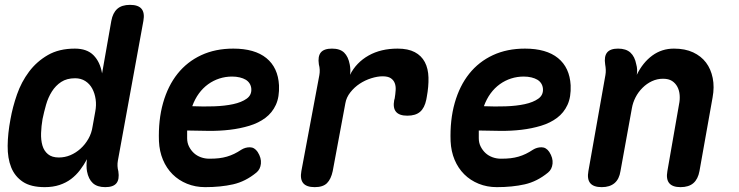

<svg xmlns="http://www.w3.org/2000/svg" viewBox="-20 -760 3040 790"><path d="M465 -99Q463 -88 463.5 -77Q464 -66 467 -55Q472 -22 459 -6Q446 10 413 10Q380 10 362 -6.5Q344 -23 338 -55Q336 -65 336 -79Q336 -93 338 -105Q325 -81 309 -60Q293 -39 272.5 -23.5Q252 -8 225 1Q198 10 164 10Q107 10 74 -12Q41 -34 26 -71.5Q11 -109 11.5 -160Q12 -211 23 -269Q32 -320 50 -371.5Q68 -423 99.5 -465Q131 -507 177 -533.5Q223 -560 288 -560Q338 -560 365 -532.5Q392 -505 400 -458L438 -674Q444 -707 462.5 -723.5Q481 -740 515 -740Q549 -740 562.5 -723.5Q576 -707 570 -674ZM222 -112Q247 -112 269.5 -121.5Q292 -131 311 -148Q330 -165 343.5 -188.5Q357 -212 361 -240L372 -301Q377 -327 373.5 -351.5Q370 -376 359.5 -395.5Q349 -415 331 -426.5Q313 -438 289 -438Q255 -438 232 -423Q209 -408 193.5 -383.5Q178 -359 169.5 -329Q161 -299 155 -270Q150 -241 149 -212.5Q148 -184 154.5 -161.5Q161 -139 177.5 -125.5Q194 -112 222 -112Z M1040 -135Q1056 -110 1053.5 -86.5Q1051 -63 1035 -50Q990 -13 939 -1.5Q888 10 824 10Q784 10 749.5 -4Q715 -18 690 -43Q665 -68 650.5 -102.5Q636 -137 634 -179Q631 -266 651 -336.5Q671 -407 710.5 -456.5Q750 -506 808 -533Q866 -560 940 -560Q1028 -560 1076 -521Q1124 -482 1128 -409Q1130 -361 1115 -328.5Q1100 -296 1072 -275Q1044 -254 1006 -242.5Q968 -231 925.5 -226Q883 -221 837.5 -221.5Q792 -222 750 -223V-191Q750 -172 758 -156.5Q766 -141 778 -130Q790 -119 806.5 -113Q823 -107 841 -107Q864 -107 881 -109Q898 -111 913.5 -115.5Q929 -120 943.5 -127Q958 -134 973 -144Q989 -154 1008 -154Q1027 -154 1040 -135ZM771 -323Q816 -321 860.5 -322.5Q905 -324 939.5 -331.5Q974 -339 995 -354Q1016 -369 1014 -395Q1013 -407 1007 -416.5Q1001 -426 991 -432Q981 -438 966.5 -441.5Q952 -445 935 -445Q908 -445 883 -437Q858 -429 836.5 -413.5Q815 -398 798.5 -375.5Q782 -353 771 -323Z M1275 10Q1241 10 1227.5 -6.5Q1214 -23 1220 -56L1294 -451Q1296 -462 1295.5 -473Q1295 -484 1292 -495Q1287 -528 1300 -544Q1313 -560 1346 -560Q1379 -560 1396 -543.5Q1413 -527 1419 -495Q1421 -485 1421.5 -473.5Q1422 -462 1420 -452Q1446 -503 1496.5 -531.5Q1547 -560 1616 -560Q1659 -560 1686.5 -545.5Q1714 -531 1728 -504.5Q1742 -478 1743 -441Q1744 -404 1736 -361L1734 -350Q1727 -316 1708.5 -300Q1690 -284 1656 -284Q1623 -284 1609.5 -300Q1596 -316 1602 -348L1604 -355Q1607 -373 1608 -389.5Q1609 -406 1604 -418.5Q1599 -431 1587.5 -438.5Q1576 -446 1554 -446Q1533 -446 1507.5 -438Q1482 -430 1460 -415.5Q1438 -401 1421.5 -380Q1405 -359 1401 -335L1349 -56Q1342 -23 1325.5 -6.5Q1309 10 1275 10Z M2240 -135Q2256 -110 2253.5 -86.5Q2251 -63 2235 -50Q2190 -13 2139 -1.5Q2088 10 2024 10Q1984 10 1949.5 -4Q1915 -18 1890 -43Q1865 -68 1850.5 -102.5Q1836 -137 1834 -179Q1831 -266 1851 -336.5Q1871 -407 1910.5 -456.5Q1950 -506 2008 -533Q2066 -560 2140 -560Q2228 -560 2276 -521Q2324 -482 2328 -409Q2330 -361 2315 -328.5Q2300 -296 2272 -275Q2244 -254 2206 -242.5Q2168 -231 2125.5 -226Q2083 -221 2037.5 -221.5Q1992 -222 1950 -223V-191Q1950 -172 1958 -156.5Q1966 -141 1978 -130Q1990 -119 2006.5 -113Q2023 -107 2041 -107Q2064 -107 2081 -109Q2098 -111 2113.5 -115.5Q2129 -120 2143.5 -127Q2158 -134 2173 -144Q2189 -154 2208 -154Q2227 -154 2240 -135ZM1971 -323Q2016 -321 2060.5 -322.5Q2105 -324 2139.5 -331.5Q2174 -339 2195 -354Q2216 -369 2214 -395Q2213 -407 2207 -416.5Q2201 -426 2191 -432Q2181 -438 2166.5 -441.5Q2152 -445 2135 -445Q2108 -445 2083 -437Q2058 -429 2036.5 -413.5Q2015 -398 1998.5 -375.5Q1982 -353 1971 -323Z M2523 -560Q2556 -560 2574 -543.5Q2592 -527 2598 -495Q2601 -485 2601.5 -473.5Q2602 -462 2600 -452Q2625 -503 2664 -531.5Q2703 -560 2753 -560Q2799 -560 2832 -544.5Q2865 -529 2885 -502.5Q2905 -476 2912.5 -439Q2920 -402 2912 -359L2858 -56Q2852 -23 2833 -6.5Q2814 10 2780 10Q2747 10 2733.5 -6.5Q2720 -23 2726 -56L2774 -331Q2778 -350 2776.5 -369Q2775 -388 2767 -403Q2759 -418 2745 -427Q2731 -436 2708 -436Q2684 -436 2662.5 -426Q2641 -416 2623.5 -398.5Q2606 -381 2595 -359.5Q2584 -338 2580 -315L2533 -56Q2528 -23 2508.5 -6.5Q2489 10 2456 10Q2422 10 2408.5 -6.5Q2395 -23 2401 -56L2471 -451Q2473 -462 2472.5 -473Q2472 -484 2470 -495Q2465 -528 2478 -544Q2491 -560 2523 -560Z"/></svg>

Font: Maple Mono
Style: Bold Italic
Weight: 700
Italic angle: -10°
Monospace: yes
Designer: subframe7536
Version: Version 7.000